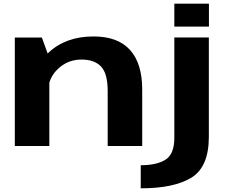

<svg xmlns="http://www.w3.org/2000/svg" viewBox="-20 -793 1248 1043"><path d="M60.5 0H248V-477L207.5 -589H60.5ZM565 0H752.5V-307Q752.5 -448 686.5 -521.5Q620.5 -595 488 -595Q336 -595 242.5 -505.8Q149 -416.5 149 -340.5L240 -287.5Q240 -366.5 294 -418Q348 -469.5 422.5 -469.5Q493 -469.5 529 -431.5Q565 -393.5 565 -298ZM744.5 230Q926 230 1020.2 171.8Q1114.5 113.5 1114.5 -49.5V-589.5H927V-44.5Q927 44 879.5 74.2Q832 104.5 744.5 104.5ZM927 -773V-648.5H1115V-773Z"/></svg>

Font: Anybody Expanded
Style: Bold
Weight: 700
Width: 7
Designer: Tyler Finck
Foundry: Etcetera Type Company
Version: Version 1.113;gftools[0.9.25]